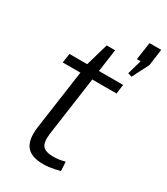

<svg xmlns="http://www.w3.org/2000/svg" viewBox="-196 -875 840 967"><g transform="rotate(30 223.5 -391.0)"><path d="M220 7Q149 7 121 -28.5Q93 -64 103 -140L159 -536L198 -671H247L173 -145Q166 -92 182 -71.5Q198 -51 246 -51Q262 -51 278.5 -53.5Q295 -56 312 -61L315 -8Q301 -4 284.5 -0.5Q268 3 252 5Q236 7 220 7ZM57 -540H369L362 -486H49ZM447 -789 434 -693 385 -597 362 -604 406 -757 422 -688 364 -687 379 -789Z"/></g></svg>

Font: Pathway Extreme 28pt Light
Style: Italic
Weight: 300
Italic angle: -8°
Designer: Eduardo Rodriguez Tunni
Foundry: Eduardo Rodriguez Tunni
Version: Version 1.001;gftools[0.9.26]